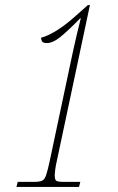

<svg xmlns="http://www.w3.org/2000/svg" viewBox="-20 -738 464 758"><path d="M45 0 50 -20H115Q136 -20 146 -24.5Q156 -29 162 -46.5Q168 -64 176 -101L256 -478Q271 -550 282.5 -598.5Q294 -647 299 -666H297Q246 -614 217 -591Q188 -568 165 -568Q149 -568 145.5 -575.5Q142 -583 142 -589Q169 -596 204.5 -618Q240 -640 283 -679L327 -718H335L204 -101Q200 -84 198 -68.5Q196 -53 196 -47Q196 -29 202 -24.5Q208 -20 232 -20H297L292 0Z"/></svg>

Font: Noto Serif Tamil ExtraCondensed Thin
Style: Italic
Weight: 100
Width: 2
Italic angle: -12°
Designer: Indian Type Foundry, Tom Grace, and the Monotype Design Team
Foundry: Monotype Imaging Inc.
Version: Version 2.003; ttfautohint (v1.8.4.7-5d5b)